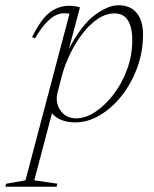

<svg xmlns="http://www.w3.org/2000/svg" viewBox="-93 -456 588 731"><path d="M126 243.5 122.5 255H-73L-69.5 243.5L4 230.5L171.5 -403.5Q169 -404.5 164.5 -405Q160 -405.5 151.5 -405.5Q122 -405.5 94.2 -380.5Q66.5 -355.5 40 -309.5L29 -315Q64.5 -385.5 98 -409.8Q131.5 -434 170 -434Q182 -434 193.5 -432.2Q205 -430.5 211.5 -428L169.5 -270.5Q217.5 -361.5 268 -398.8Q318.5 -436 357.5 -436Q403.5 -436 427.5 -406.8Q451.5 -377.5 451.5 -324.5Q451.5 -258 429.2 -197.8Q407 -137.5 369.8 -90.8Q332.5 -44 286.8 -17Q241 10 194 10Q163 10 140.2 0.5Q117.5 -9 105 -25L37.5 230.5ZM125.5 -101Q123 -92.5 123 -80.5Q123 -51 143 -28.2Q163 -5.5 197.5 -5.5Q232.5 -5.5 269.8 -30Q307 -54.5 339 -96.2Q371 -138 390.8 -191.2Q410.5 -244.5 410.5 -302Q410.5 -405 343 -405Q310.5 -405 279.2 -384Q248 -363 221 -327.8Q194 -292.5 173.2 -249.2Q152.5 -206 141 -161.5Z"/></svg>

Font: Newsreader Text ExtraLight
Style: Italic
Weight: 275
Italic angle: -17°
Designer: Hugues Gentile
Foundry: Production Type
Version: Version 1.001